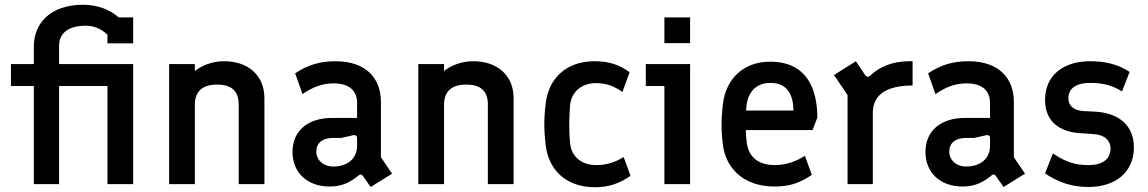

<svg xmlns="http://www.w3.org/2000/svg" viewBox="-20 -773 4820 806"><path d="M122 0H228V-412H431V0H539V-504H228V-581C228 -633 266 -665 340 -665C373 -665 405 -653 431 -627V-591H539V-700H478C443 -732 390 -753 329 -753C192 -753 122 -676 122 -577V-504H26V-412H122Z M690 0H798V-334C798 -388 829 -418 891 -418C955 -418 982 -388 982 -334V0H1090V-361C1090 -459 1019 -516 921 -516C870 -516 828 -498 798 -475V-504H690Z M1503 -35 1536 12 1626 -44 1579 -113V-346C1579 -444 1517 -516 1388 -516C1324 -516 1270 -500 1219 -465L1250 -378C1292 -407 1332 -423 1381 -423C1448 -423 1479 -391 1479 -340V-278H1374C1276 -278 1208 -227 1208 -135C1208 -50 1268 10 1364 10C1420 10 1454 -11 1486 -37C1492 -42 1498 -42 1503 -35ZM1379 -74C1337 -74 1308 -101 1308 -137C1308 -173 1334 -194 1378 -194H1413L1461 -205C1472 -208 1479 -203 1479 -194V-161C1479 -109 1441 -74 1379 -74Z M1736 0H1844V-334C1844 -388 1875 -418 1937 -418C2001 -418 2028 -388 2028 -334V0H2136V-361C2136 -459 2065 -516 1967 -516C1916 -516 1874 -498 1844 -475V-504H1736Z M2478 13C2533 13 2578 -1 2627 -35L2598 -114C2560 -90 2523 -80 2483 -80C2415 -80 2377 -122 2373 -173C2368 -230 2369 -272 2373 -330C2377 -381 2415 -424 2482 -424C2527 -424 2558 -411 2593 -387L2623 -470C2582 -500 2538 -516 2477 -516C2354 -516 2284 -442 2271 -341C2267 -308 2265 -280 2265 -252C2265 -224 2267 -195 2271 -162C2283 -62 2354 13 2478 13Z M2769 0H2877V-504H2691V-412H2769ZM2769 -592H2877V-700H2769Z M3232 10C3293 10 3337 -4 3388 -39L3359 -119C3320 -94 3278 -80 3232 -80C3159 -80 3120 -118 3114 -180C3112 -196 3111 -212 3111 -227H3391L3411 -279C3411 -397 3369 -514 3213 -514C3097 -514 3027 -438 3015 -338C3011 -305 3009 -277 3009 -249C3009 -221 3011 -194 3015 -162C3029 -64 3103 10 3232 10ZM3112 -309C3112 -314 3113 -318 3113 -322C3117 -380 3149 -425 3214 -425C3291 -425 3310 -367 3311 -309Z M3538 0H3644V-299C3644 -371 3695 -414 3811 -414V-516H3798C3724 -516 3671 -491 3636 -458C3626 -448 3619 -448 3611 -459L3573 -516L3481 -458L3538 -374Z M4160 -35 4193 12 4283 -44 4236 -113V-346C4236 -444 4174 -516 4045 -516C3981 -516 3927 -500 3876 -465L3907 -378C3949 -407 3989 -423 4038 -423C4105 -423 4136 -391 4136 -340V-278H4031C3933 -278 3865 -227 3865 -135C3865 -50 3925 10 4021 10C4077 10 4111 -11 4143 -37C4149 -42 4155 -42 4160 -35ZM4036 -74C3994 -74 3965 -101 3965 -137C3965 -173 3991 -194 4035 -194H4070L4118 -205C4129 -208 4136 -203 4136 -194V-161C4136 -109 4098 -74 4036 -74Z M4549 12C4667 12 4740 -54 4740 -154C4740 -244 4680 -297 4582 -304L4525 -307C4489 -310 4465 -328 4465 -360C4465 -401 4496 -425 4557 -425C4612 -425 4654 -413 4690 -389L4722 -471C4674 -503 4620 -516 4556 -516C4441 -516 4367 -454 4367 -354C4367 -261 4430 -219 4515 -214L4572 -210C4618 -207 4642 -182 4642 -150C4642 -107 4611 -80 4549 -80C4496 -80 4456 -91 4400 -129L4367 -45C4422 -8 4479 12 4549 12Z"/></svg>

Font: Finlandica Medium
Style: Regular
Weight: 500
Designer: Niklas Ekholm, Juho Hiilivirta, Jaakko Suomalainen
Foundry: Helsinki Type Studio
Version: Version 2.000;Glyphs 3.2 (3202)